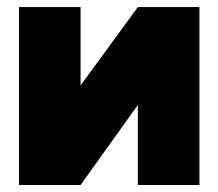

<svg xmlns="http://www.w3.org/2000/svg" viewBox="-20 -528 623 548"><path d="M373.5 -507.8H549.3V0H373.5V-228.5L210 0H34.2V-507.8H210V-284.2Z"/></svg>

Font: Giphurs Black
Style: Regular
Weight: 900
Version: Version 0.920; ttfautohint (v1.8.4.7-5d5b)